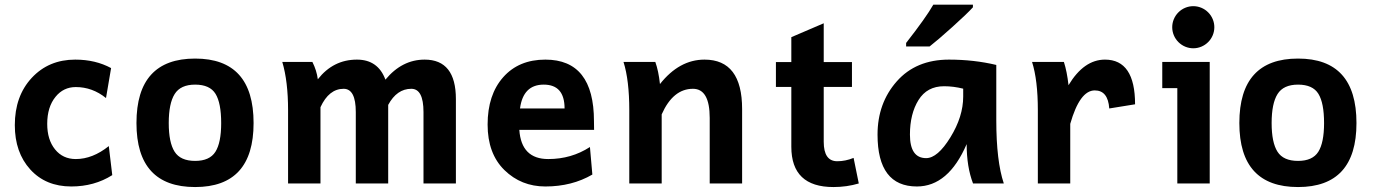

<svg xmlns="http://www.w3.org/2000/svg" viewBox="-20 -774 5806 810"><path d="M280.8 12.7Q172.9 12.7 107.7 -59.1Q42.5 -130.9 42.5 -246.1Q42.5 -368.7 114 -445.6Q185.5 -522.5 297.4 -522.5Q382.8 -522.5 448.7 -486.8L427.2 -360.4Q369.6 -406.7 299.8 -406.7Q247.6 -406.7 214.4 -365.7Q179.2 -322.8 179.2 -251.5Q179.2 -184.6 212.2 -143.8Q245.1 -103 299.8 -103Q370.6 -103 439 -157.7L453.6 -35.2Q377.9 12.7 280.8 12.7Z M803.2 15.1Q555.7 15.1 555.7 -254.9Q555.7 -526.9 803.2 -526.9Q1049.8 -526.9 1049.8 -254.9Q1049.8 15.1 803.2 15.1ZM803.2 -95.2Q864.3 -95.2 888.7 -133.5Q913.1 -171.9 913.1 -254.9Q913.1 -339.4 889.2 -378.2Q865.2 -417 803.2 -417Q741.7 -417 716.8 -377.2Q691.9 -337.4 691.9 -254.9Q691.9 -172.9 716.6 -134Q741.2 -95.2 803.2 -95.2Z M1903.3 0H1766.6V-301.3Q1766.6 -399.4 1715.3 -399.4Q1654.3 -399.4 1617.7 -331.5V0H1481V-301.3Q1481 -399.4 1429.7 -399.4Q1367.7 -399.4 1332 -321.8V0H1195.3V-309.1Q1195.3 -430.7 1170.9 -512.7H1297.9Q1315.9 -477.1 1320.8 -439.5Q1385.7 -522.5 1485.8 -522.5Q1574.7 -522.5 1606 -438Q1675.8 -522.5 1771.5 -522.5Q1903.3 -522.5 1903.3 -356Z M2280.8 12.7Q2178.7 12.7 2107.9 -56.6Q2037.1 -126 2037.1 -248.5Q2037.1 -374 2102.8 -448.2Q2168.5 -522.5 2280.8 -522.5Q2485.8 -522.5 2485.8 -262.7L2486.3 -226.1H2170.9Q2179.2 -103 2293 -103Q2390.6 -103 2468.8 -153.8L2479 -37.6Q2392.6 12.7 2280.8 12.7ZM2361.8 -316.4Q2361.8 -417 2273.9 -417Q2187 -417 2173.8 -316.4Z M3110.8 0H2974.1V-276.4Q2974.1 -399.4 2903.3 -399.4Q2819.3 -399.4 2771.5 -291.5V0H2634.8V-309.1Q2634.8 -435.5 2610.4 -512.7H2744.6Q2758.3 -474.6 2764.2 -419.4Q2845.7 -522.5 2952.1 -522.5Q3110.8 -522.5 3110.8 -314Z M3496.1 15.1Q3318.4 15.1 3318.4 -154.8V-407.2H3253.4V-512.2H3318.4V-617.2L3455.1 -675.8V-512.2H3574.2V-407.2H3455.1V-175.8Q3455.1 -93.8 3512.2 -93.8Q3546.9 -93.8 3581.1 -107.9L3603 0Q3552.2 15.1 3496.1 15.1Z M3887.2 -106.9Q3935.5 -106.9 3989.5 -194.6Q4043.5 -282.2 4043.5 -366.7V-399.9Q4002.4 -410.2 3962.9 -410.2Q3891.1 -410.2 3855 -352.1Q3818.8 -293.9 3818.8 -206.1Q3818.8 -106.9 3887.2 -106.9ZM3848.1 12.7Q3682.1 12.7 3682.1 -206.1Q3682.1 -338.9 3763.2 -430.7Q3844.2 -522.5 3983.4 -522.5Q4088.9 -522.5 4183.1 -500V-266.1Q4183.1 -94.7 4214.8 0H4085Q4058.1 -69.8 4058.1 -166Q3981 12.7 3848.1 12.7ZM3901.9 -578.1H3802.7V-592.8Q3886.7 -700.2 3917.5 -754.4H4084.5V-743.2Q4059.1 -715.3 3997.8 -660.2Q3936.5 -605 3901.9 -578.1Z M4495.1 0H4358.4V-309.1Q4358.4 -435.5 4334 -512.7H4468.3Q4481.4 -472.2 4487.8 -414.6Q4552.7 -522.5 4641.6 -522.5Q4768.6 -522.5 4768.6 -334L4659.7 -316.4Q4654.3 -392.6 4598.6 -392.6Q4535.2 -392.6 4495.1 -251.5Z M5014.2 -570.3Q4996.6 -570.3 4980.2 -577.1Q4963.9 -584 4951.4 -596.4Q4939 -608.9 4932.1 -625.2Q4925.3 -641.6 4925.3 -659.2Q4925.3 -676.8 4932.1 -693.1Q4939 -709.5 4951.4 -721.9Q4963.9 -734.4 4980.2 -741.2Q4996.6 -748 5014.2 -748Q5031.7 -748 5048.1 -741.2Q5064.5 -734.4 5076.9 -721.9Q5089.4 -709.5 5096.2 -693.1Q5103 -676.8 5103 -659.2Q5103 -641.6 5096.2 -625.2Q5089.4 -608.9 5076.9 -596.4Q5064.5 -584 5048.1 -577.1Q5031.7 -570.3 5014.2 -570.3ZM5083.5 0H4946.8V-402.3H4883.3V-512.7H5083.5Z M5456.1 15.1Q5208.5 15.1 5208.5 -254.9Q5208.5 -526.9 5456.1 -526.9Q5702.6 -526.9 5702.6 -254.9Q5702.6 15.1 5456.1 15.1ZM5456.1 -95.2Q5517.1 -95.2 5541.5 -133.5Q5565.9 -171.9 5565.9 -254.9Q5565.9 -339.4 5542 -378.2Q5518.1 -417 5456.1 -417Q5394.5 -417 5369.6 -377.2Q5344.7 -337.4 5344.7 -254.9Q5344.7 -172.9 5369.4 -134Q5394 -95.2 5456.1 -95.2Z"/></svg>

Font: Cadman
Style: Bold
Weight: 700
Designer: Paul James MIller
Foundry: High-Logic / Made with FontCreator
Version: Version 2.114;March 28, 2021;FontCreator 13.0.0.2683 64-bit